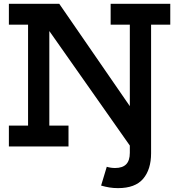

<svg xmlns="http://www.w3.org/2000/svg" viewBox="-20 -775 936 1016"><path d="M27 -644.5V-755H293.5L293 -610H241V-110.5H342.5V0H27V-110.5H128.5V-644.5ZM565.5 -755H881V-644.5H779.5V36Q779.5 121.5 737.5 171Q695.5 220.5 604.5 220.5Q580.5 220.5 559 217Q537.5 213.5 515 207L545 107.5Q566 114 589 114Q628.5 114 647.8 94.2Q667 74.5 667 33.5V-644.5H565.5ZM677 9.5 149.5 -741 293.5 -755 754 -87Z"/></svg>

Font: Hepta Slab ExtraLight SemiBold
Style: Regular
Weight: 600
Version: Version 1.102